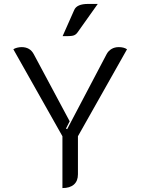

<svg xmlns="http://www.w3.org/2000/svg" viewBox="-20 -949 716 978"><path d="M298 -255 48 -698Q55 -703 67 -706Q79 -709 90 -709Q133 -709 152 -673L335 -331L316 -294L322 -291L523 -673Q532 -690 548 -699.5Q564 -709 585 -709Q611 -709 627 -698L377 -255V-61Q377 -27 356.5 -9Q336 9 298 9ZM358 -898Q371 -929 429 -929H478L375 -784Q366 -771 352 -767.5Q338 -764 299 -765Z"/></svg>

Font: K2D Light
Style: Regular
Weight: 300
Designer: Katatrad Aksorn Co.,Ltd.
Foundry: Cadson Demak Co.,Ltd.
Version: Version 1.000; ttfautohint (v1.6)